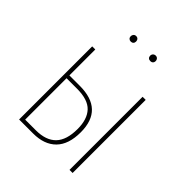

<svg xmlns="http://www.w3.org/2000/svg" viewBox="-196 -838 964 964"><g transform="rotate(45 285.5 -356.0)"><path d="M215.8 -672.9Q207.5 -672.9 202.1 -678.2Q196.8 -683.6 196.8 -691.9Q196.8 -700.2 202.1 -706.1Q207.5 -711.9 215.8 -711.9Q224.6 -711.9 229.7 -706.3Q234.9 -700.7 234.9 -691.9Q234.9 -683.1 229.7 -678Q224.6 -672.9 215.8 -672.9ZM355 -711.9Q363.3 -711.9 368.7 -706.1Q374 -700.2 374 -691.9Q374 -683.6 368.7 -678.2Q363.3 -672.9 355 -672.9Q345.7 -672.9 340.3 -678.2Q335 -683.6 335 -691.9Q335 -700.7 340.6 -706.3Q346.2 -711.9 355 -711.9ZM191.9 -335Q360.8 -335 360.8 -173.8Q360.8 -86.9 317.6 -43.5Q274.4 0 195.8 0H96.2V-519H118.2V-335ZM454.1 -519H476.1V0H454.1ZM193.8 -21Q265.6 -21 301.8 -58.3Q337.9 -95.7 337.9 -173.8Q337.9 -242.7 304.2 -278.8Q270.5 -314.9 192.9 -314.9H118.2V-21Z"/></g></svg>

Font: Fira Sans Compressed Thin
Style: Regular
Weight: 100
Width: 1
Designer: Carrois Corporate & Edenspiekermann AG
Foundry: Carrois Corporate GbR & Edenspiekermann AG
Version: Version 4.203;PS 004.203;hotconv 1.0.88;makeotf.lib2.5.64775